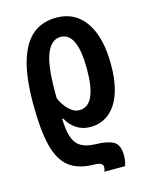

<svg xmlns="http://www.w3.org/2000/svg" viewBox="-119 -629 736 944"><g transform="rotate(-15 249.5 -156.5)"><path d="M260 -553Q356 -553 408.5 -476Q461 -399 461 -260Q461 -130 414 -60Q367 10 284 10Q244 10 213.5 -10.5Q183 -31 165 -65H160Q162 23 189 59.5Q216 96 284 98Q346 99 376.5 116Q407 133 407 187Q407 204 404.5 217.5Q402 231 398 240H293Q295 235 296.5 229.5Q298 224 298 217Q298 204 286 198.5Q274 193 248 193Q170 191 125 154.5Q80 118 60.5 38.5Q41 -41 41 -172Q41 -308 67 -392Q93 -476 141.5 -514.5Q190 -553 260 -553ZM256 -456Q210 -456 185 -397.5Q160 -339 160 -206Q160 -197 160 -188Q160 -179 160 -170Q173 -137 199 -110.5Q225 -84 254 -84Q341 -84 341 -269Q341 -456 256 -456Z"/></g></svg>

Font: Avrile Sans Condensed SemiBold
Style: Regular
Weight: 600
Width: 3
Designer: Monotype Design Team
Foundry: Monotype Imaging Inc.
Version: Version 2.001;September 10, 2019;FontCreator 11.5.0.2425 64-